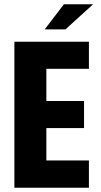

<svg xmlns="http://www.w3.org/2000/svg" viewBox="-20 -887 476 907"><path d="M191 -748H289L420 -867H282ZM48 0H400V-129H199V-282H377V-410H199V-562H400V-690H48Z"/></svg>

Font: Decalotype
Style: Bold
Weight: 700
Designer: Alfredo Marco Pradil
Foundry: Alfredo Marco Pradil
Version: Version 1.0